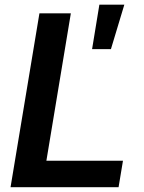

<svg xmlns="http://www.w3.org/2000/svg" viewBox="-20 -783 601 803"><path d="M443.9 -577.4 500 -763.5H395.6L365.1 -577.4ZM475.9 0 494.3 -110.8H174L276.3 -727.3H144.9L24.1 0Z"/></svg>

Font: Riot Sans 2.0
Style: Bold Italic
Weight: 600
Italic angle: -9.39999°
Designer: Rasmus Andersson
Foundry: rsms
Version: Version 3.006;hotconv 1.0.109;makeotfexe 2.5.65596